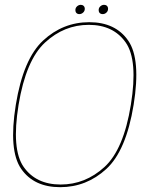

<svg xmlns="http://www.w3.org/2000/svg" viewBox="-20 -772 627 796"><path d="M229.5 4Q338.5 4 420.8 -71.5Q503 -147 534 -337.5Q564.5 -526.5 511.8 -603.2Q459 -680 350 -680Q241 -680 158.8 -604Q76.5 -528 45.5 -337.5Q15 -148 67.8 -72Q120.5 4 229.5 4ZM231.5 -7Q129.5 -7 78.2 -79.8Q27 -152.5 57 -337.5Q87.5 -522.5 166.8 -595.8Q246 -669 348 -669Q450 -669 501.2 -595.8Q552.5 -522.5 522.5 -337.5Q492.5 -152 413 -79.5Q333.5 -7 231.5 -7ZM309 -713.5Q317.5 -713.5 324.5 -719.8Q331.5 -726 331.5 -735.5Q331.5 -743 326.8 -747.5Q322 -752 315 -752Q306.5 -752 299.5 -745.8Q292.5 -739.5 292.5 -730Q292.5 -722.5 297 -718Q301.5 -713.5 309 -713.5ZM406 -713.5Q414.5 -713.5 421.2 -719.8Q428 -726 428 -735.5Q428 -743 423.5 -747.5Q419 -752 411.5 -752Q403 -752 396 -745.8Q389 -739.5 389 -730Q389 -722.5 393.5 -718Q398 -713.5 406 -713.5Z"/></svg>

Font: Anybody UltraCondensed Thin Thin
Style: Italic
Weight: 250
Italic angle: -10°
Version: Version 1.111